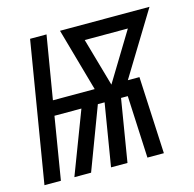

<svg xmlns="http://www.w3.org/2000/svg" viewBox="-104 -604 695 688"><g transform="rotate(-15 243.5 -260.0)"><path d="M-21 0 65 -520H126L87 -286H242L176 -520H508L365 -286H408L422 0H361L350 -231H325L287 0H226L264 -231H239L152 0H90L178 -231H78L40 0ZM304 -286 413 -465H253Z"/></g></svg>

Font: Iosevka SS04 Light
Style: Italic
Weight: 300
Italic angle: -9°
Monospace: yes
Designer: Belleve Invis
Foundry: Belleve Invis
Version: Version 19.0.0; ttfautohint (v1.8.4)